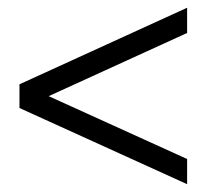

<svg xmlns="http://www.w3.org/2000/svg" viewBox="-20 -555 528 491"><path d="M458.5 -84 29.8 -278.8V-339.4L458.5 -535.2V-470.7L104.5 -309.1L458.5 -148.4Z"/></svg>

Font: Elstob Grade
Style: Regular
Weight: 400
Designer: Peter S. Baker
Version: Version 1.015